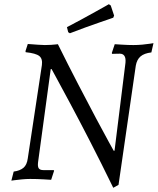

<svg xmlns="http://www.w3.org/2000/svg" viewBox="-20 -850 749 912"><path d="M524 -134 576 -552Q578 -574 571 -584.5Q564 -595 549 -595Q536 -595 524 -594.5Q512 -594 513 -594L511 -598L525 -640Q525 -640 534 -639.5Q543 -639 557.5 -638Q572 -637 587 -636.5Q602 -636 614 -636Q634 -636 656 -638Q678 -640 693.5 -642.5Q709 -645 709 -645L699 -601Q665 -597 647.5 -582Q630 -567 625 -538L543 28L518 42Q461 -75 408.5 -177Q356 -279 314.5 -356.5Q273 -434 249 -478Q225 -522 225 -522H221L161 -81Q158 -59 164 -50.5Q170 -42 186 -42Q191 -42 203 -42Q215 -42 225 -42Q235 -42 235 -42L237 -39L223 4Q223 4 213.5 3.5Q204 3 189 2Q174 1 156.5 0.5Q139 0 123 0Q105 0 84 2Q63 4 48.5 6Q34 8 34 8L45 -35Q75 -39 91.5 -53Q108 -67 112 -98L179 -541Q183 -571 166.5 -584Q150 -597 102 -602Q102 -604 101.5 -605Q101 -606 101 -607L112 -641Q112 -641 127 -640Q142 -639 161 -637.5Q180 -636 193 -636Q209 -636 223 -637Q237 -638 246 -639Q255 -640 255 -640Q304 -541 351 -450.5Q398 -360 436 -288.5Q474 -217 497 -175.5Q520 -134 520 -134ZM518 -766Q518 -766 501 -760Q484 -754 454.5 -744Q425 -734 388 -720.5Q351 -707 312 -692L304 -697L298 -721Q333 -739 368.5 -758.5Q404 -778 433 -794Q462 -810 479.5 -820Q497 -830 497 -830L506 -824L522 -776Z"/></svg>

Font: Alegreya
Style: Italic
Weight: 400
Italic angle: -7°
Designer: Juan Pablo del Peral
Foundry: Huerta Tipografica
Version: Version 2.009